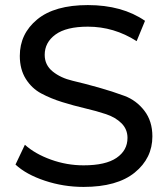

<svg xmlns="http://www.w3.org/2000/svg" viewBox="-20 -728 661 756"><path d="M309 8Q230 8 156.5 -16.5Q83 -41 41 -80L78 -158Q118 -122 180.5 -99.5Q243 -77 309 -77Q396 -77 439 -106.5Q482 -136 482 -185Q482 -219 458.5 -242.5Q435 -266 397.5 -278.5Q360 -291 315 -301.5Q270 -312 225 -326Q180 -340 142.5 -360Q105 -380 81.5 -417.5Q58 -455 58 -508Q58 -595 126.5 -651.5Q195 -708 326 -708Q461 -708 551 -646L518 -566Q429 -623 326 -623Q241 -623 198.5 -592Q156 -561 156 -512Q156 -472 187.5 -446.5Q219 -421 266 -410Q313 -399 368 -383.5Q423 -368 470 -350.5Q517 -333 548.5 -292Q580 -251 580 -191Q580 -105 510.5 -48.5Q441 8 309 8Z"/></svg>

Font: false
Style: Regular
Weight: 500
Designer: Julieta Ulanovsky
Foundry: Julieta Ulanovsky
Version: Version 7.222;hotconv 1.0.109;makeotfexe 2.5.65596